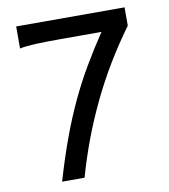

<svg xmlns="http://www.w3.org/2000/svg" viewBox="-81 -782 751 851"><g transform="rotate(-10 295.0 -356.5)"><path d="M231 0H129.9Q160.2 -103.5 191.4 -188.2Q222.7 -272.9 256.8 -345.7Q291 -418.5 330.6 -486.1Q370.1 -553.7 417 -623.5H234.4Q165.5 -623.5 121.1 -621.6Q76.7 -619.6 48.8 -613.8V-712.9H536.6V-630.4Q428.2 -481.9 353.3 -325Q278.3 -168 231 0Z"/></g></svg>

Font: Kanchenjunga Medium
Style: Regular
Weight: 500
Version: Version 2.001